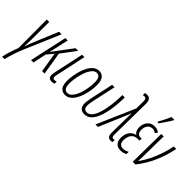

<svg xmlns="http://www.w3.org/2000/svg" viewBox="-36 -1550 2554 2554"><g transform="rotate(45 1241.0 -273.0)"><path d="M-12.2 240.2Q-0.5 183.1 18.3 124Q37.1 64.9 60.5 5.4L59.1 -529.8H104.5L103 -187Q103 -160.6 102.1 -128.9Q101.1 -97.2 98.6 -68.4H101.1Q113.3 -103.5 126.7 -138.4Q140.1 -173.3 159.2 -217.8L289.1 -529.8H337.4L127.9 -40Q90.3 47.9 67.6 118.9Q44.9 189.9 34.7 240.2Z M292.5 0 407.7 -529.8H452.6L418 -372.6Q411.1 -344.7 404.1 -313Q397 -281.2 389.6 -253.4H391.6L599.1 -530.3H648.9L493.2 -321.8L546.4 0H500L454.1 -281.2L377.4 -189L337.9 0Z M688 9.8Q624 9.8 624 -54.7Q624 -76.7 632.8 -115.7L721.7 -529.8H766.6L677.2 -113.3Q669.4 -81.1 669.4 -62.5Q669.4 -31.7 697.8 -31.7Q715.8 -31.7 735.8 -39.1V0Q725.6 4.4 713.1 7.1Q700.7 9.8 688 9.8Z M937.5 9.8Q885.3 9.8 855.2 -27.3Q825.2 -64.5 825.2 -142.6Q825.2 -180.7 832.3 -231.9Q839.4 -283.2 854.7 -336.9Q870.1 -390.6 895 -436.8Q919.9 -482.9 955.6 -511.5Q991.2 -540 1039.1 -540Q1090.3 -540 1119.4 -501.7Q1148.4 -463.4 1148.4 -385.7Q1148.4 -338.4 1140.4 -284.4Q1132.3 -230.5 1116 -178.5Q1099.6 -126.5 1074.5 -84Q1049.3 -41.5 1015.1 -15.9Q981 9.8 937.5 9.8ZM940.9 -31.2Q973.6 -31.2 999.5 -55.4Q1025.4 -79.6 1044.7 -119.1Q1064 -158.7 1076.7 -206.1Q1089.4 -253.4 1095.7 -300.8Q1102.1 -348.1 1102.1 -386.7Q1102.1 -499 1034.2 -499Q1000 -499 973.6 -472.9Q947.3 -446.8 928 -404.8Q908.7 -362.8 896 -314.5Q883.3 -266.1 877.4 -220.5Q871.6 -174.8 871.6 -142.6Q871.6 -31.2 940.9 -31.2Z M1301.3 9.3Q1253.4 9.3 1228 -17.8Q1202.6 -44.9 1202.6 -93.8Q1202.6 -119.6 1207.8 -151.6Q1212.9 -183.6 1220.2 -220.2L1287.6 -529.8H1333L1265.1 -216.3Q1257.8 -183.6 1252.9 -152.8Q1248 -122.1 1248 -98.6Q1248 -65.9 1263.7 -48.6Q1279.3 -31.2 1305.7 -31.2Q1345.7 -31.2 1375 -63.2Q1404.3 -95.2 1424.3 -148.9Q1444.3 -202.6 1456.5 -268.1Q1468.8 -333.5 1474.4 -401.6Q1480 -469.7 1480 -529.8H1525.4Q1524.9 -458.5 1518.1 -382.8Q1511.2 -307.1 1495.8 -237.3Q1480.5 -167.5 1454.8 -111.8Q1429.2 -56.2 1391.4 -23.4Q1353.5 9.3 1301.3 9.3Z M1797.9 9.8Q1763.2 9.8 1747.6 -12.5Q1731.9 -34.7 1732.9 -85.4L1737.3 -362.3Q1737.8 -388.2 1738.3 -408Q1738.8 -427.7 1740.2 -451.7Q1734.4 -434.6 1727.5 -417Q1720.7 -399.4 1712.9 -381.8L1550.3 0H1503.4L1736.8 -535.2L1738.8 -666.5Q1739.3 -698.2 1730.5 -711.9Q1721.7 -725.6 1700.2 -725.6Q1686 -725.6 1673.3 -720.2V-760.3Q1679.7 -762.7 1689.2 -764.6Q1698.7 -766.6 1711.4 -766.6Q1784.7 -766.6 1784.2 -668L1776.9 -93.3Q1776.4 -59.6 1783 -45.9Q1789.6 -32.2 1805.2 -32.2Q1819.8 -32.2 1830.6 -36.1V3.9Q1816.4 9.8 1797.9 9.8Z M1982.4 9.8Q1924.8 9.8 1895.8 -23.7Q1866.7 -57.1 1866.7 -113.8Q1866.7 -184.1 1899.7 -229.5Q1932.6 -274.9 1985.8 -284.7L1986.3 -287.1Q1963.9 -299.3 1952.4 -325.9Q1940.9 -352.5 1940.9 -384.8Q1940.9 -425.3 1956.5 -460.7Q1972.2 -496.1 2003.2 -518.1Q2034.2 -540 2080.6 -540Q2106.9 -540 2129.2 -532.5Q2151.4 -524.9 2167.5 -512.2L2144 -476.1Q2131.8 -486.3 2115.5 -492.7Q2099.1 -499 2079.6 -499Q2036.1 -499 2010.7 -466.3Q1985.4 -433.6 1985.4 -382.8Q1985.4 -300.8 2053.2 -300.8H2074.7L2066.4 -261.7H2036.1Q1991.7 -261.7 1964.8 -240.2Q1938 -218.8 1926 -185.8Q1914.1 -152.8 1914.1 -118.7Q1914.1 -31.2 1990.2 -31.2Q2013.7 -31.2 2033.7 -37.6Q2053.7 -43.9 2073.7 -56.2V-14.2Q2055.7 -3.4 2032.5 3.2Q2009.3 9.8 1982.4 9.8ZM2062.5 -606 2064.5 -616.2Q2077.1 -637.2 2093.5 -668.7Q2109.9 -700.2 2125 -731.9Q2140.1 -763.7 2148.9 -786.1H2202.1L2200.2 -775.9Q2193.8 -764.2 2179.2 -741Q2164.6 -717.8 2146.7 -691.2Q2128.9 -664.6 2113 -641.4Q2097.2 -618.2 2088.4 -606Z M2205.1 0 2211.9 -529.8H2257.8L2252.4 -167.5Q2251.5 -137.7 2250.7 -110.1Q2250 -82.5 2249 -56.6Q2294.4 -117.7 2333 -194.3Q2371.6 -271 2401.1 -356.7Q2430.7 -442.4 2447.8 -529.8H2493.7Q2467.3 -389.6 2407.7 -252.4Q2348.1 -115.2 2255.9 0Z"/></g></svg>

Font: Open Sans Condensed Light
Style: Italic
Weight: 300
Width: 3
Italic angle: -12°
Designer: Monotype Design Team
Foundry: Monotype Imaging Inc.
Version: Version 3.000; ttfautohint (v1.8.4)